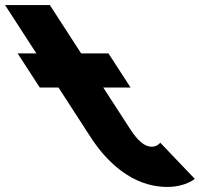

<svg xmlns="http://www.w3.org/2000/svg" viewBox="-386 -724 801 759"><path d="M-242.3 -513H-316.3L-228.8 -378H-154.8L-27.2 -181C31.7 -90 133.7 15 274.7 15C347.7 15 384 -17 384 -17L247.4 -160C247.4 -160 236.7 -144 213.7 -144C185.7 -144 158.8 -167 127.7 -215L22.2 -378H130.2L42.7 -513H-65.3L-189 -704H-366Z"/></svg>

Font: Hussar
Style: BdOpOblSeven
Weight: 700
Foundry: Cannot Into Space Fonts
Version: Version 2.00